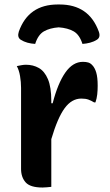

<svg xmlns="http://www.w3.org/2000/svg" viewBox="-20 -833 490 857"><path d="M242 -711Q202 -708 176 -693Q150 -678 137 -637Q119 -638 102.5 -642.5Q86 -647 72 -656Q56 -667 64 -692Q107 -813 238 -813H246Q377 -813 421 -692Q430 -667 413 -656Q399 -647 382 -642.5Q365 -638 348 -637Q335 -678 309 -693Q283 -708 242 -711ZM209 1Q197 2 188.5 3Q180 4 170 4Q115 4 94.5 -19Q74 -42 74 -79V-441Q74 -467 69.5 -493.5Q65 -520 55 -538Q65 -540 75.5 -542Q86 -544 96 -544Q128 -544 153.5 -529.5Q179 -515 194 -479.5Q209 -444 209 -382V-372H215Q238 -461 271.5 -509Q305 -557 350 -557Q364 -557 374 -554Q384 -551 392 -542Q403 -531 409.5 -509.5Q416 -488 416 -450Q416 -430 414 -411.5Q412 -393 406 -376H400Q387 -384 374.5 -388.5Q362 -393 343 -393Q300 -393 268.5 -350Q237 -307 209 -212Z"/></svg>

Font: Recursive Sn Csl St
Style: Bold
Weight: 700
Version: Version 1.079;hotconv 1.0.112;makeotfexe 2.5.65598; ttfautoh